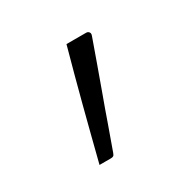

<svg xmlns="http://www.w3.org/2000/svg" viewBox="-84 -193 518 507"><g transform="rotate(-30 175.0 60.0)"><path d="M122 220Q114 220 105 220Q96 220 87 220Q98 177 108 137.5Q118 98 128 60Q138 22 148.5 -17.5Q159 -57 171 -100Q183 -100 193 -100Q203 -100 212.5 -100Q222 -100 231 -100Q235 -100 237.5 -98Q240 -96 241 -93Q242 -90 240 -85Q227 -49 214 -12Q201 25 187.5 61.5Q174 98 161 135.5Q148 173 134 211Q132 217 129 218.5Q126 220 122 220Z"/></g></svg>

Font: Recursive Light
Style: Regular
Weight: 300
Version: Version 1.085